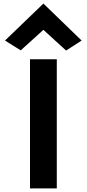

<svg xmlns="http://www.w3.org/2000/svg" viewBox="-20 -1045 488 1075"><path d="M8 -818 96 -763 223 -878 350 -762 437 -818 223 -1025ZM298 10V-713H148V10Z"/></svg>

Font: Bluebird
Style: SfBdNrw
Weight: 700
Designer: Jasper
Foundry: Cannot Into Space Fonts
Version: Version 0.98